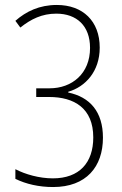

<svg xmlns="http://www.w3.org/2000/svg" viewBox="-20 -744 492 774"><path d="M382 -552C382 -659 314 -724 209 -724C139 -724 85 -698 42 -660L62 -633C105 -667 149 -689 207 -689C289 -689 343 -640 343 -551C343 -447 270 -388 180 -388H126V-353H178C279 -353 356 -308 356 -190C356 -88 300 -25 193 -25C139 -25 82 -41 42 -62V-23C85 -2 137 10 194 10C328 10 395 -72 395 -189C395 -294 342 -353 255 -371V-374C324 -394 382 -456 382 -552Z"/></svg>

Font: Noto Sans Georgian Condensed ExtraLight
Style: Regular
Weight: 200
Width: 3
Designer: Monotype Design Team, Akaki Razmadze
Foundry: Google LLC
Version: Version 2.005